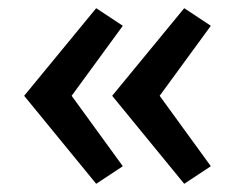

<svg xmlns="http://www.w3.org/2000/svg" viewBox="-20 -570 550 469"><path d="M215 -550 39 -336 215 -121 280 -164 155 -336 280 -507ZM254 -336 430 -121 495 -164 370 -336 495 -507 430 -550Z"/></svg>

Font: LT Wave Text Medium
Style: Regular
Weight: 500
Designer: Daniel Lyons
Version: Version 2.5 (Glyphs App)